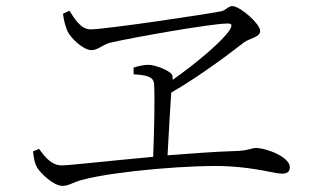

<svg xmlns="http://www.w3.org/2000/svg" viewBox="-20 -664 1040 628"><path d="M88 -169C91 -143 94 -129 101 -117C112 -97 156 -56 184 -56C207 -56 219 -69 254 -77C361 -105 617 -126 727 -120C820 -115 879 -96 902 -96C919 -96 928 -102 928 -117C928 -150 853 -180 815 -180C804 -180 791 -171 751 -170C683 -168 605 -162 528 -156C532 -228 537 -318 540 -361C645 -422 741 -497 779 -526C797 -539 831 -542 831 -563C831 -586 765 -644 740 -644C726 -644 719 -630 703 -627C653 -617 325 -568 276 -568C243 -568 222 -606 207 -629L186 -619C189 -593 196 -573 201 -561C213 -538 252 -500 280 -500C299 -500 317 -518 339 -524C416 -542 673 -587 722 -587C738 -588 741 -583 732 -567C708 -530 626 -460 545 -403L544 -416C541 -432 487 -452 466 -452C450 -452 433 -448 417 -443V-421C460 -418 482 -414 484 -389C487 -343 484 -228 481 -151C336 -138 207 -123 182 -123C149 -123 127 -150 108 -177Z"/></svg>

Font: Noto Serif SC Light
Style: Regular
Weight: 300
Designer: Ryoko NISHIZUKA 西塚涼子 (kana & ideographs); Frank Grießhammer (Latin, Greek & Cyrillic); Wenlong ZHANG 张文龙 (bopomofo); San
Foundry: Adobe
Version: Version 2.001;hotconv 1.1.0;makeotfexe 2.6.0